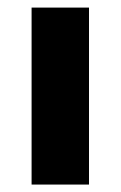

<svg xmlns="http://www.w3.org/2000/svg" viewBox="-20 -496 324 516"><path d="M64.9 -475.6H219.2V0H64.9Z"/></svg>

Font: DavidDev Light
Style: Regular
Weight: 300
Designer: David.dev
Foundry: David.dev
Version: Version 1.001;FEAKit 1.0